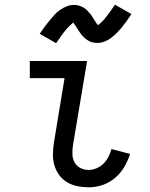

<svg xmlns="http://www.w3.org/2000/svg" viewBox="-20 -790 640 818"><path d="M358 8Q333 8 309 3Q285 -2 265 -14Q245 -26 231.5 -45Q218 -64 211.5 -86.5Q205 -109 205.5 -134Q206 -159 210 -184L255 -457H107V-530H351L291 -172Q288 -153 288.5 -133.5Q289 -114 297.5 -98.5Q306 -83 322 -74.5Q338 -66 358 -66Q374 -66 391 -73Q408 -80 421 -93Q434 -106 442 -122Q450 -138 455 -155L534 -134Q525 -105 509 -78Q493 -51 469 -31Q445 -11 416 -1.5Q387 8 358 8ZM219 -606 149 -646Q161 -664 172 -678.5Q183 -693 193 -705Q203 -717 212.5 -727.5Q222 -738 235.5 -747.5Q249 -757 264 -763Q279 -769 294 -769Q300 -769 305 -768.5Q310 -768 315 -766.5Q320 -765 325 -763Q330 -761 334.5 -758.5Q339 -756 343 -753Q347 -750 350 -747Q353 -744 357 -739.5Q361 -735 364.5 -731Q368 -727 370.5 -723Q373 -719 375.5 -715Q378 -711 380.5 -707Q383 -703 386 -698.5Q389 -694 392 -689.5Q395 -685 397 -683Q401 -685 407 -690.5Q413 -696 416.5 -699.5Q420 -703 423.5 -707Q427 -711 431 -716.5Q435 -722 439.5 -727.5Q444 -733 449 -740Q454 -747 459 -754.5Q464 -762 470 -770L540 -730Q528 -712 517.5 -697.5Q507 -683 497 -671Q487 -659 477 -649Q467 -639 454 -629Q441 -619 425.5 -613Q410 -607 395 -607Q389 -607 382.5 -608Q376 -609 370.5 -610.5Q365 -612 359.5 -615Q354 -618 349 -621.5Q344 -625 340 -628.5Q336 -632 331.5 -637Q327 -642 323.5 -647Q320 -652 317 -656.5Q314 -661 311 -665.5Q308 -670 304.5 -676Q301 -682 297.5 -686.5Q294 -691 292 -694Q289 -691 282.5 -685.5Q276 -680 273 -676.5Q270 -673 266 -669Q262 -665 258 -660Q254 -655 249.5 -649Q245 -643 240 -636Q235 -629 230 -621.5Q225 -614 219 -606Z"/></svg>

Font: Iosevka Slab Extended
Style: Italic
Weight: 400
Width: 7
Italic angle: -9°
Monospace: yes
Designer: Belleve Invis
Foundry: Belleve Invis
Version: Version 11.1.0; ttfautohint (v1.8.3)